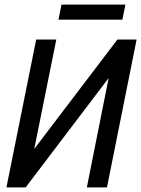

<svg xmlns="http://www.w3.org/2000/svg" viewBox="-20 -809 610 829"><path d="M223.1 -638.2 127.9 -166 486.8 -638.2H569.8L441.9 0H355L449.2 -472.2L90.8 0H7.8L136.2 -638.2ZM508.3 -724.1H232.4L245.6 -789.1H521.5ZM0.5 -638.2Z"/></svg>

Font: Code New Roman
Style: Italic
Weight: 400
Italic angle: -11°
Monospace: yes
Designer: Sam Radian
Foundry: Code New Roman
Version: Version 1.508 October 19, 2014